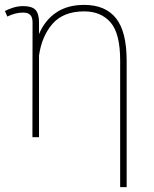

<svg xmlns="http://www.w3.org/2000/svg" viewBox="-22 -558 627 781"><path d="M466.8 203.1V-312Q466.8 -421.9 427.7 -466.8Q388.7 -511.7 320.8 -511.7Q235.8 -511.7 191.9 -461.4Q147.9 -411.1 136.7 -332V0H109.9L110.4 -466.3Q110.4 -488.3 100.8 -497.6Q91.3 -506.8 72.3 -506.8Q55.2 -506.8 39.6 -502.7Q23.9 -498.5 7.8 -490.7L-2 -513.2Q11.2 -520.5 31.5 -526.9Q51.8 -533.2 72.3 -533.2Q107.4 -533.2 122.1 -518.1Q136.7 -502.9 136.7 -466.8Q136.7 -455.1 136.7 -443.1Q136.7 -431.2 136.7 -419.4Q160.6 -476.1 206.8 -507.1Q252.9 -538.1 320.3 -538.1Q406.7 -538.1 450 -483.6Q493.2 -429.2 493.2 -311V203.1Z"/></svg>

Font: Roboto Slab LO Thin
Style: Regular
Weight: 250
Designer: Google
Version: Version 2.00;September 28, 2018;FontCreator 11.5.0.2427 64-b